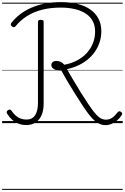

<svg xmlns="http://www.w3.org/2000/svg" viewBox="-20 -1168 1184 1821"><path d="M981 19Q953 19 928.5 9Q904 -1 879.5 -21.5Q855 -42 829 -75Q803 -108 772 -154Q741 -200 703 -261Q689 -284 676 -304.5Q663 -325 651.5 -344.5Q640 -364 628.5 -382.5Q617 -401 606 -420Q595 -439 584.5 -458.5Q574 -478 562 -498Q522 -497 494.5 -511.5Q467 -526 467 -551Q467 -569 480 -579.5Q493 -590 514 -590Q536 -590 555.5 -581Q575 -572 590 -554Q655 -566 709 -594Q763 -622 801.5 -663.5Q840 -705 861 -757.5Q882 -810 882 -869Q882 -924 860.5 -966Q839 -1008 796.5 -1037Q754 -1066 693 -1081Q632 -1096 554 -1096Q460 -1096 380.5 -1076Q301 -1056 238 -1016.5Q175 -977 128 -920Q121 -912 113 -910.5Q105 -909 95 -916Q84 -924 82.5 -932.5Q81 -941 88 -951Q124 -997 172 -1033.5Q220 -1070 279 -1095.5Q338 -1121 408 -1134.5Q478 -1148 558 -1148Q649 -1148 720 -1129.5Q791 -1111 840 -1075.5Q889 -1040 915 -988.5Q941 -937 941 -872Q941 -818 925.5 -770Q910 -722 882 -680.5Q854 -639 814 -605.5Q774 -572 724 -548.5Q674 -525 615 -512Q625 -495 634 -479.5Q643 -464 652.5 -447.5Q662 -431 672 -414Q682 -397 693.5 -378.5Q705 -360 717.5 -339.5Q730 -319 743 -296Q785 -230 815.5 -184Q846 -138 869.5 -108.5Q893 -79 912 -62.5Q931 -46 948.5 -39.5Q966 -33 984 -33Q1017 -33 1043 -50.5Q1069 -68 1095 -102Q1102 -111 1110 -112.5Q1118 -114 1129 -106Q1138 -99 1139 -91Q1140 -83 1134 -76Q1115 -46 1090 -25Q1065 -4 1037.5 7.5Q1010 19 981 19ZM229 18Q189 18 154.5 4.5Q120 -9 93.5 -33.5Q67 -58 48 -89Q42 -99 44 -107.5Q46 -116 55 -123Q66 -130 74 -128.5Q82 -127 89 -118Q108 -90 129 -71.5Q150 -53 175.5 -43.5Q201 -34 231 -34Q285 -34 312.5 -74.5Q340 -115 340 -192V-960Q340 -971 346.5 -975.5Q353 -980 367 -980Q381 -980 387.5 -975.5Q394 -971 394 -961V-186Q394 -123 375 -77.5Q356 -32 319 -7Q282 18 229 18ZM0 623H1144V633H0ZM0 -20H1144V0H0ZM0 -505H1144V-500H0ZM0 -1143H1144V-1133H0Z"/></svg>

Font: Playwrite CL Guides
Style: Regular
Weight: 400
Designer: Veronika Burian, José Scaglione
Foundry: TypeTogether
Version: Version 1.003